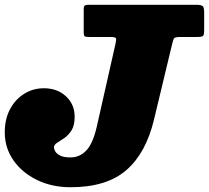

<svg xmlns="http://www.w3.org/2000/svg" viewBox="-60 -770 876 805"><path d="M-40 -215Q-40 -271 -17.8 -312.5Q4.5 -354 41.8 -377Q79 -400 124 -400Q180.5 -400 216.8 -366Q253 -332 253 -281Q253 -244 239.8 -223.2Q226.5 -202.5 209.5 -191Q192.5 -179.5 179.2 -171.2Q166 -163 166 -151Q166 -147.5 170.5 -137.5Q175 -127.5 190 -118.8Q205 -110 236 -110Q274.5 -110 302.2 -139.5Q330 -169 346 -240L424.5 -587.5Q428.5 -605.5 425.8 -610.2Q423 -615 401 -615H313Q299 -615 295 -618Q291 -621 291 -634.5V-729.5Q291 -744 295.5 -747Q300 -750 315 -750H761Q781.5 -750 788.8 -745.2Q796 -740.5 796 -718.5V-644.5Q796 -624.5 791.5 -619.8Q787 -615 768 -615H699Q674.5 -615 670.5 -610.2Q666.5 -605.5 662 -586.5L586 -270Q552.5 -128.5 469.8 -56.8Q387 15 236 15Q157.5 15 95 -15.5Q32.5 -46 -3.8 -98Q-40 -150 -40 -215Z"/></svg>

Font: Besley* Fatface
Style: Italic
Weight: 900
Italic angle: -13°
Designer: Owen Earl
Foundry: indestructible type*
Version: Version 3.000; ttfautohint (v1.8.3)